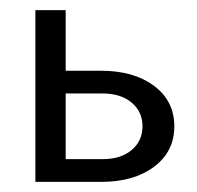

<svg xmlns="http://www.w3.org/2000/svg" viewBox="-20 -360 390 380"><path d="M50 0V-340H110V-220H180Q245 -220 285 -190Q325 -160 325 -110Q325 -60 285 -30Q245 0 180 0ZM110 -45H183Q219 -45 240.5 -63Q262 -81 262 -110Q262 -139 240.5 -157Q219 -175 183 -175H110Z"/></svg>

Font: Glametrix
Style: Regular
Weight: 500
Designer: gluk
Foundry: gluk
Version: Version 0.40